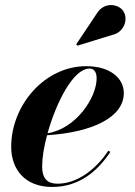

<svg xmlns="http://www.w3.org/2000/svg" viewBox="-20 -733 535 763"><path d="M425.5 -594C473.5 -604 491 -657 470 -689C451.5 -717 395 -727.5 365.5 -680.5L283 -557L287.5 -551.5ZM147.5 -72.5C147.5 -105.5 154.5 -149.5 167 -195.5C350.5 -207.5 472 -268 472 -363C472 -423 417 -470 322.5 -470C157 -470 24.5 -314.5 24.5 -150C24.5 -60 79 10 187.5 10C299 10 372 -58.5 418.5 -129.5L410.5 -134C356 -52.5 281.5 -3 208.5 -3C172 -3 147.5 -19.5 147.5 -72.5ZM335.5 -460.5C357 -460.5 364 -442 364 -421.5C364 -345 282 -221 169 -203.5C203 -325 271 -460.5 335.5 -460.5Z"/></svg>

Font: Bodoni* 24pt
Style: Bold Italic
Weight: 700
Italic angle: -13°
Version: Version 2.3